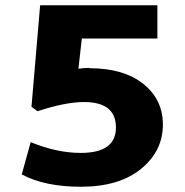

<svg xmlns="http://www.w3.org/2000/svg" viewBox="-20 -699 704 732"><path d="M320 -440V-439Q451 -439 526 -379.5Q601 -320 601 -224Q601 -123 517.5 -55Q434 13 288 13Q151 13 63 -34L97 -157Q197 -116 288 -116Q422 -116 422 -213Q422 -310 300 -310Q230 -310 123 -275L100 -292L133 -679H580V-552H292L279 -437Q300 -440 320 -440Z"/></svg>

Font: Martel Sans Heavy
Style: Regular
Weight: 900
Designer: Dan Reynolds and Mathieu Réguer
Foundry: Dan Reynolds and Mathieu Réguer
Version: Version 1.001;PS 001.001;hotconv 1.0.70;makeotf.lib2.5.58329